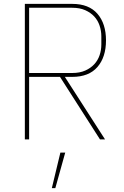

<svg xmlns="http://www.w3.org/2000/svg" viewBox="-20 -718 640 989"><path d="M130 0H108V-698H352Q438 -698 482 -647Q526 -596 526 -510Q526 -424 482 -373Q438 -322 352 -322H314L521 0H495L289 -322H130ZM352 -342Q391 -342 419 -354.5Q447 -367 465.5 -387Q484 -407 493 -433.5Q502 -460 502 -489V-531Q502 -559 493 -586Q484 -613 465.5 -633Q447 -653 419 -665.5Q391 -678 352 -678H130V-342ZM291 68H316L265 251H247Z"/></svg>

Font: IBM Plex Mono Thin
Style: Regular
Weight: 100
Monospace: yes
Designer: Mike Abbink, Paul van der Laan, Pieter van Rosmalen
Foundry: Bold Monday
Version: Version 2.3